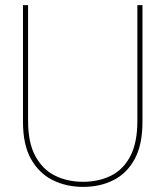

<svg xmlns="http://www.w3.org/2000/svg" viewBox="-20 -720 649 752"><path d="M306 12Q240 12 186.5 -14.5Q133 -41 101.5 -97Q70 -153 70 -243V-700H90V-246Q90 -161 118.5 -108.5Q147 -56 195.5 -32Q244 -8 305 -8Q367 -8 415 -32Q463 -56 490.5 -108.5Q518 -161 518 -246V-700H538V-243Q538 -153 507.5 -97Q477 -41 424.5 -14.5Q372 12 306 12Z"/></svg>

Font: DM Sans 18pt Thin
Style: Regular
Weight: 250
Designer: Colophon Foundry, Jonny Pinhorn
Foundry: Colophon Foundry
Version: Version 4.004;gftools[0.9.30]